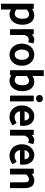

<svg xmlns="http://www.w3.org/2000/svg" viewBox="1579 -2337 970 4168"><g transform="rotate(90 2064.0 -253.0)"><path d="M161.6 -500.5Q165 -500.5 167.7 -498Q170.4 -495.6 170.9 -492.7L174.3 -464.8Q184.6 -471.7 195.8 -478Q207 -484.4 218.8 -490.7Q239.3 -500.5 262.5 -506.3Q285.6 -512.2 308.1 -512.2Q359.4 -512.2 398.4 -493.2Q437.5 -474.1 463.9 -439.5Q490.2 -404.8 503.4 -356.4Q516.6 -308.1 516.6 -250Q516.6 -186 498.5 -135Q480.5 -84 449.7 -48.1Q418.9 -12.2 377.9 6.8Q336.9 25.9 291 25.9Q254.4 25.9 216.8 9.3Q208 5.4 203.1 3.4Q198.2 1.5 195.1 0Q191.9 -1.5 189.9 -2.7Q188 -3.9 185.5 -5.9L186.5 30.3V202.1Q186.5 206.1 183.8 208.7Q181.2 211.4 177.2 211.4H69.8Q65.9 211.4 63.2 208.7Q60.5 206.1 60.5 202.1V-491.2Q60.5 -495.1 63.2 -497.8Q65.9 -500.5 69.8 -500.5ZM186.5 -124Q210 -105.5 234.4 -96.7Q258.8 -87.9 277.8 -87.9Q300.8 -87.9 320.8 -98.4Q340.8 -108.9 355.7 -129.4Q370.6 -149.9 379.2 -180.2Q387.7 -210.4 387.7 -250Q387.7 -285.2 382.1 -312.7Q376.5 -340.3 364.3 -359.4Q352.1 -378.4 333.3 -388.7Q314.5 -398.9 288.1 -398.9Q264.6 -398.9 238.8 -385.3Q212.9 -371.6 186.5 -348.1Z M728.5 -456.5Q741.2 -470.2 756.8 -481.9Q775.9 -496.1 798.6 -504.2Q821.3 -512.2 844.7 -512.2Q878.4 -512.2 915.5 -495.1Q922.4 -492.7 920.9 -484.9L899.4 -389.6Q897 -379.9 887.2 -382.3Q862.8 -390.6 854.5 -392.1Q846.7 -394 834.5 -394Q813.5 -394 786.1 -374Q772.9 -364.3 761.7 -346.9Q750.5 -329.6 739.7 -304.2V4.9Q739.7 8.8 737.1 11.5Q734.4 14.2 730.5 14.2H623Q619.1 14.2 616.5 11.5Q613.8 8.8 613.8 4.9V-491.2Q613.8 -495.1 616.5 -497.8Q619.1 -500.5 623 -500.5H715.8Q719.2 -500.5 721.9 -498Q724.6 -495.6 725.1 -492.2Z M927.2 -242.7Q927.2 -306.2 946.8 -356.2Q966.3 -406.2 999.3 -440.9Q1032.2 -475.6 1075.9 -493.9Q1119.6 -512.2 1167.5 -512.2Q1215.3 -512.2 1258.8 -493.9Q1302.2 -475.6 1335.2 -440.9Q1368.2 -406.2 1387.7 -356.2Q1407.2 -306.2 1407.2 -242.7Q1407.2 -179.7 1387.7 -129.6Q1368.2 -79.6 1335 -45.2Q1301.8 -10.7 1258.3 7.6Q1214.8 25.9 1167.5 25.9Q1119.6 25.9 1076.2 7.6Q1032.7 -10.7 999.5 -45.2Q966.3 -79.6 946.8 -129.6Q927.2 -179.7 927.2 -242.7ZM1055.7 -242.7Q1055.7 -206.1 1064 -177.2Q1072.3 -148.4 1087.2 -128.4Q1102.1 -108.4 1122.6 -97.7Q1143.1 -86.9 1167.5 -86.9Q1191.4 -86.9 1211.9 -97.7Q1232.4 -108.4 1247.3 -128.4Q1262.2 -148.4 1270.5 -177.2Q1278.8 -206.1 1278.8 -242.7Q1278.8 -278.8 1270.5 -307.9Q1262.2 -336.9 1247.3 -357.4Q1232.4 -377.9 1211.9 -388.9Q1191.4 -399.9 1167.5 -399.9Q1143.1 -399.9 1122.6 -388.9Q1102.1 -377.9 1087.2 -357.4Q1072.3 -336.9 1064 -307.9Q1055.7 -278.8 1055.7 -242.7Z M1612.3 5.9Q1611.8 9.3 1609.4 11.7Q1606.9 14.2 1603 14.2H1513.2Q1509.3 14.2 1506.6 11.5Q1503.9 8.8 1503.9 4.9V-708.5Q1503.9 -712.4 1506.6 -715.3Q1509.3 -718.3 1513.2 -718.3H1620.6Q1624.5 -718.3 1627.2 -715.3Q1629.9 -712.4 1629.9 -708.5V-507.8L1628.9 -472.7Q1635.7 -476.6 1644 -481Q1652.3 -485.4 1663.6 -491.2Q1683.6 -501 1706.1 -506.6Q1728.5 -512.2 1750.5 -512.2Q1801.8 -512.2 1841.1 -492.9Q1880.4 -473.6 1906.7 -439.2Q1933.1 -404.8 1946.5 -356.7Q1960 -308.6 1960 -251Q1960 -186.5 1941.9 -135.3Q1923.8 -84 1893.1 -48.1Q1862.3 -12.2 1821.3 6.8Q1780.3 25.9 1734.4 25.9Q1697.8 25.9 1657.7 8.8V9.3Q1635.7 0.5 1615.2 -13.2ZM1629.9 -124Q1651.9 -104.5 1676.8 -96.2Q1701.7 -87.9 1721.2 -87.9Q1744.1 -87.9 1764.2 -98.4Q1784.2 -108.9 1799.1 -129.4Q1814 -149.9 1822.5 -180.2Q1831.1 -210.4 1831.1 -250Q1831.1 -285.2 1825.4 -312.7Q1819.8 -340.3 1807.6 -359.4Q1795.4 -378.4 1776.6 -388.7Q1757.8 -398.9 1731.4 -398.9Q1708 -398.9 1683.3 -386.7Q1658.7 -374.5 1629.9 -348.1Z M2119.6 -549.8Q2086.9 -549.8 2064.5 -570.3Q2041 -592.3 2041 -624.5Q2041 -658.2 2064.9 -678.7Q2087.9 -698.7 2119.6 -698.7Q2135.7 -698.7 2149.2 -693.6Q2162.6 -688.5 2174.3 -678.7Q2197.8 -658.7 2197.8 -624.5Q2197.8 -591.8 2174.8 -570.3Q2151.9 -549.8 2119.6 -549.8ZM2055.7 -491.2Q2055.7 -495.1 2058.6 -497.8Q2061.5 -500.5 2065.4 -500.5H2172.4Q2176.3 -500.5 2179 -497.8Q2181.6 -495.1 2181.6 -491.2V4.9Q2181.6 8.8 2179 11.5Q2176.3 14.2 2172.4 14.2H2065.4Q2061.5 14.2 2058.6 11.5Q2055.7 8.8 2055.7 4.9Z M2269 -242.7Q2269 -304.7 2288.6 -354.5Q2308.1 -404.3 2340.8 -439.5Q2373.5 -474.6 2415.3 -493.4Q2457 -512.2 2502 -512.2Q2552.7 -512.2 2592 -494.4Q2631.3 -476.6 2658.2 -444.6Q2685.1 -412.6 2699 -367.9Q2712.9 -323.2 2712.9 -269Q2712.9 -254.9 2711.7 -240.5Q2710.4 -226.1 2708 -210.4Q2707.5 -207.5 2704.6 -205.1Q2701.7 -202.6 2698.7 -202.6H2396Q2401.9 -155.8 2434.1 -122.1Q2469.2 -85 2526.4 -85Q2541 -85 2554.4 -87.4Q2567.9 -89.8 2580.6 -93.8Q2606.4 -103 2642.6 -125.5Q2646.5 -127.9 2650.1 -126.7Q2653.8 -125.5 2656.2 -121.6L2698.2 -44.9Q2700.2 -42 2699 -38.3Q2697.8 -34.7 2694.3 -32.7Q2671.9 -19 2650.4 -8.3Q2628.9 2.4 2610.4 9.8Q2590.3 17.6 2566.7 21.7Q2543 25.9 2516.6 25.9Q2464.8 25.9 2419.7 7.3Q2374.5 -11.2 2341.1 -46.1Q2307.6 -81.1 2288.3 -130.6Q2269 -180.2 2269 -242.7ZM2596.2 -301.3Q2593.8 -344.7 2571.3 -372.6Q2547.9 -402.8 2504.4 -402.8Q2463.4 -402.8 2432.1 -370.6Q2424.3 -362.8 2418 -352.8Q2411.6 -342.8 2406.2 -331.5Q2402.3 -323.2 2400.1 -315.7Q2397.9 -308.1 2396.5 -301.3Z M2913.1 -456.5Q2925.8 -470.2 2941.4 -481.9Q2960.4 -496.1 2983.2 -504.2Q3005.9 -512.2 3029.3 -512.2Q3063 -512.2 3100.1 -495.1Q3106.9 -492.7 3105.5 -484.9L3084 -389.6Q3081.5 -379.9 3071.8 -382.3Q3047.4 -390.6 3039.1 -392.1Q3031.2 -394 3019 -394Q2998 -394 2970.7 -374Q2957.5 -364.3 2946.3 -346.9Q2935.1 -329.6 2924.3 -304.2V4.9Q2924.3 8.8 2921.6 11.5Q2918.9 14.2 2915 14.2H2807.6Q2803.7 14.2 2801 11.5Q2798.3 8.8 2798.3 4.9V-491.2Q2798.3 -495.1 2801 -497.8Q2803.7 -500.5 2807.6 -500.5H2900.4Q2903.8 -500.5 2906.5 -498Q2909.2 -495.6 2909.7 -492.2Z M3111.3 -242.7Q3111.3 -304.7 3130.9 -354.5Q3150.4 -404.3 3183.1 -439.5Q3215.8 -474.6 3257.6 -493.4Q3299.3 -512.2 3344.2 -512.2Q3395 -512.2 3434.3 -494.4Q3473.6 -476.6 3500.5 -444.6Q3527.3 -412.6 3541.3 -367.9Q3555.2 -323.2 3555.2 -269Q3555.2 -254.9 3554 -240.5Q3552.7 -226.1 3550.3 -210.4Q3549.8 -207.5 3546.9 -205.1Q3543.9 -202.6 3541 -202.6H3238.3Q3244.1 -155.8 3276.4 -122.1Q3311.5 -85 3368.7 -85Q3383.3 -85 3396.7 -87.4Q3410.2 -89.8 3422.9 -93.8Q3448.7 -103 3484.9 -125.5Q3488.8 -127.9 3492.4 -126.7Q3496.1 -125.5 3498.5 -121.6L3540.5 -44.9Q3542.5 -42 3541.3 -38.3Q3540 -34.7 3536.6 -32.7Q3514.2 -19 3492.7 -8.3Q3471.2 2.4 3452.6 9.8Q3432.6 17.6 3408.9 21.7Q3385.3 25.9 3358.9 25.9Q3307.1 25.9 3262 7.3Q3216.8 -11.2 3183.3 -46.1Q3149.9 -81.1 3130.6 -130.6Q3111.3 -180.2 3111.3 -242.7ZM3438.5 -301.3Q3436 -344.7 3413.6 -372.6Q3390.1 -402.8 3346.7 -402.8Q3305.7 -402.8 3274.4 -370.6Q3266.6 -362.8 3260.3 -352.8Q3253.9 -342.8 3248.5 -331.5Q3244.6 -323.2 3242.4 -315.7Q3240.2 -308.1 3238.8 -301.3Z M3743.2 -500.5Q3747.1 -500.5 3749.5 -498Q3752 -495.6 3752.4 -492.2L3756.3 -457Q3766.1 -465.3 3777.1 -472.7Q3788.1 -480 3799.8 -486.8Q3841.8 -512.2 3897.5 -512.2Q3982.9 -512.2 4023.2 -458.7Q4063.5 -405.3 4063.5 -306.2V4.9Q4063.5 8.8 4060.5 11.5Q4057.6 14.2 4053.7 14.2H3946.8Q3942.9 14.2 3940.2 11.5Q3937.5 8.8 3937.5 4.9V-294.9Q3937.5 -324.2 3933.3 -344.5Q3929.2 -364.7 3921.4 -376Q3907.2 -396.5 3872.1 -396.5Q3842.8 -396.5 3819.3 -381.8Q3807.6 -374 3794.4 -363Q3781.2 -352.1 3767.6 -338.9V4.9Q3767.6 8.8 3764.9 11.5Q3762.2 14.2 3758.3 14.2H3650.9Q3647 14.2 3644.3 11.5Q3641.6 8.8 3641.6 4.9V-491.2Q3641.6 -495.1 3644.3 -497.8Q3647 -500.5 3650.9 -500.5Z"/></g></svg>

Font: Pyidaungsu ZawDecode
Style: Bold
Weight: 700
Designer: Sun Tun
Foundry: Your Own Font Foundry
Version: Version 2.50